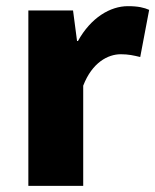

<svg xmlns="http://www.w3.org/2000/svg" viewBox="-20 -603 504 623"><path d="M72 0H250V-325C279 -400 330 -427 372 -427C397 -427 414 -423 435 -418L464 -571C448 -578 429 -583 395 -583C338 -583 275 -546 233 -470H230L217 -569H72Z"/></svg>

Font: Noto Sans JP Black
Style: Regular
Weight: 900
Designer: Ryoko NISHIZUKA  (kana, bopomofo & ideographs); Paul D. Hunt (Latin, Greek & Cyrillic); Sandoll Communications , Soo-you
Foundry: Adobe
Version: Version 2.002;hotconv 1.0.116;makeotfexe 2.5.65601